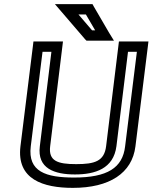

<svg xmlns="http://www.w3.org/2000/svg" viewBox="-20 -875 739 930"><path d="M349 -80C259 -80 214 -95 223 -167L282 -649L285 -674H260H167H142L139 -649L79 -166C60 -6 189 35 333 35C510 35 620 -36 636 -166L696 -649L699 -674H674H581H556L553 -649L494 -167C485 -94 439 -80 349 -80ZM343 -30C441 -30 530 -58 544 -167L600 -624H643L586 -166C574 -62 500 -15 339 -15C203 -15 114 -43 129 -166L186 -624H229L173 -167C159 -58 245 -30 343 -30ZM508 -717 434 -844 428 -855H415H306H246L283 -812L392 -685L399 -678H409H483H532L508 -717ZM441 -728H426L360 -805H396L441 -728Z"/></svg>

Font: Gamestation Text Outline
Style: Italic
Weight: 400
Designer: Jonas Hecksher
Foundry: Jonas Hecksher, Playtypeª, e-types AS
Version: Version 1.003